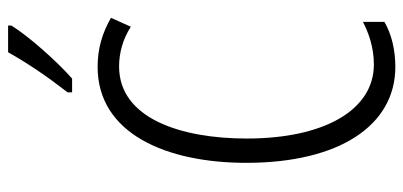

<svg xmlns="http://www.w3.org/2000/svg" viewBox="-281 -705 996 474"><g transform="rotate(-90 217.0 -468.0)"><path d="M391 -938V-946H325C298 -898 267 -852 226 -799V-788H260C301 -824 363 -893 391 -938ZM290 -672C323 -672 357 -663 388 -643L410 -692C372 -714 333 -725 289 -725C124 -725 52 -555 52 -358C52 -129 144 10 289 10C332 10 371 0 400 -17V-70C373 -56 337 -43 295 -43C182 -43 112 -166 112 -357C112 -520 162 -672 290 -672Z"/></g></svg>

Font: Noto Sans Bengali ExtraCondensed Light
Style: Regular
Weight: 300
Width: 2
Designer: Joana Ranito - Universal Thirst; Jelle Bosma - Monotype Design Team
Foundry: Universal Thirst ehf.
Version: Version 3.000